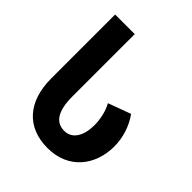

<svg xmlns="http://www.w3.org/2000/svg" viewBox="-200 -841 977 977"><g transform="rotate(45 289.0 -352.0)"><path d="M301 10C454 10 536 -103 536 -236C536 -298 517 -361 479 -414L357 -369C378 -331 388 -284 388 -241C388 -167 358 -112 299 -112C236 -112 205 -164 205 -265V-714H64V-254C64 -85 154 10 301 10Z"/></g></svg>

Font: Noto Sans Georgian Condensed Bold
Style: Regular
Weight: 700
Width: 3
Designer: Monotype Design Team, Akaki Razmadze
Foundry: Google LLC
Version: Version 2.005